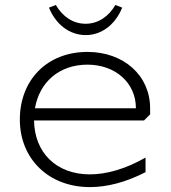

<svg xmlns="http://www.w3.org/2000/svg" viewBox="-20 -758 698 784"><path d="M330.1 -614.7C397.1 -614.7 452.2 -660.2 479 -726.8L451.1 -737.7C423.8 -690.7 381.1 -661 329.5 -661C277.9 -661 235.2 -690.7 208 -737.7L180 -726.8C206.9 -660 262.5 -614.7 330.1 -614.7ZM122.8 -316C140.7 -421.5 221 -494 337 -494C451.8 -494 535 -419.2 535 -316ZM61 -270C61 -109.9 178.1 6 347 6C416.8 6 493.7 -13.5 574.3 -55.1V-114.5C490.7 -67 413.3 -46 347 -46C209.6 -46 120.8 -135 119 -266H568L593 -291V-316C593 -449.4 485.5 -546 337 -546C171.1 -546 61 -430.1 61 -270Z"/></svg>

Font: Resamitz
Style: Regular
Weight: 500
Designer: gluk
Foundry: gluk
Version: Version 0.047